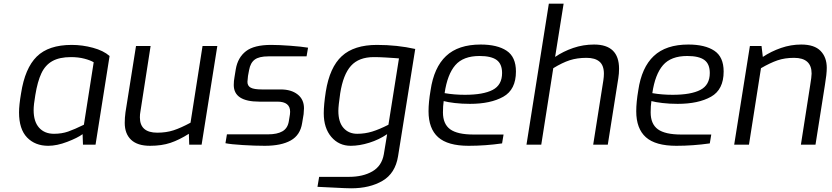

<svg xmlns="http://www.w3.org/2000/svg" viewBox="-20 -783 4501 1039"><path d="M83 -175Q83 -214 94 -278Q115 -414 179 -477Q243 -540 368 -540Q426 -540 483 -524.5Q540 -509 573 -480L497 0H429L427 -57Q400 -37 344 -15.5Q288 6 241 6Q170 6 126.5 -39Q83 -84 83 -175ZM434 -108 487 -446Q469 -457 436.5 -465.5Q404 -474 364 -474Q302 -474 263.5 -452.5Q225 -431 204 -386.5Q183 -342 171 -268Q162 -216 162 -187Q162 -125 191.5 -92Q221 -59 272 -59Q314 -59 348.5 -71Q383 -83 434 -108Z M655 -118Q655 -145 659 -175L716 -534H795L740 -180Q737 -165 737 -148Q737 -65 831 -65Q880 -65 919.5 -78Q959 -91 1011 -119L1076 -534H1156L1071 0H1004L1002 -59Q950 -26 902.5 -10Q855 6 792 6Q724 6 689.5 -26.5Q655 -59 655 -118Z M1200 -8 1208 -56H1430Q1480 -56 1508.5 -72.5Q1537 -89 1543 -127L1549 -164Q1550 -170 1550 -178Q1550 -233 1481 -233H1383Q1245 -233 1245 -323Q1245 -345 1249 -366L1256 -409Q1267 -472 1311 -506Q1355 -540 1447 -540Q1489 -540 1550 -535.5Q1611 -531 1647 -525L1639 -478H1432Q1382 -478 1358.5 -460.5Q1335 -443 1328 -404L1322 -372Q1319 -348 1319 -340Q1319 -318 1337 -308.5Q1355 -299 1397 -299H1499Q1556 -299 1590.5 -272Q1625 -245 1625 -197Q1625 -189 1623 -165L1615 -117Q1605 -52 1553.5 -23Q1502 6 1413 6Q1360 6 1294.5 2Q1229 -2 1200 -8Z M1698 228 1707 174H1869Q1944 174 1995 144.5Q2046 115 2057 52L2075 -57Q2031 -27 1978 -10.5Q1925 6 1878 6Q1814 6 1773 -42Q1732 -90 1732 -170Q1732 -216 1743 -287Q1764 -419 1830 -479.5Q1896 -540 2020 -540Q2129 -540 2227 -518L2134 63Q2119 155 2050 195.5Q1981 236 1880 236Q1856 236 1843 235ZM2082 -108 2139 -467 2112 -469Q2099 -470 2065 -472Q2031 -474 2003 -474Q1922 -474 1879.5 -427Q1837 -380 1821 -278Q1811 -210 1811 -183Q1811 -122 1839 -90.5Q1867 -59 1913 -59Q1955 -59 1994 -71Q2033 -83 2082 -108Z M2299 -181Q2299 -230 2310 -294Q2328 -418 2394 -480Q2460 -542 2581 -542Q2671 -542 2721.5 -508.5Q2772 -475 2772 -396Q2772 -298 2703.5 -259.5Q2635 -221 2523 -221Q2479 -221 2441 -225.5Q2403 -230 2381 -236Q2377 -209 2377 -175Q2377 -112 2416 -83.5Q2455 -55 2543 -55H2705L2697 -7Q2606 6 2516 6Q2403 6 2351 -40.5Q2299 -87 2299 -181ZM2697 -388Q2697 -437 2667.5 -458.5Q2638 -480 2575 -480Q2487 -480 2444 -430.5Q2401 -381 2386 -279Q2438 -270 2496 -270Q2595 -270 2646 -296.5Q2697 -323 2697 -388Z M2950 -763H3030L2984 -475Q3028 -505 3082 -523.5Q3136 -542 3195 -542Q3330 -542 3330 -411Q3330 -385 3326 -360L3269 0H3190L3245 -348Q3248 -368 3248 -384Q3248 -429 3224 -449.5Q3200 -470 3154 -470Q3103 -470 3063 -457Q3023 -444 2974 -414L2909 0H2829Z M3423 -181Q3423 -230 3434 -294Q3452 -418 3518 -480Q3584 -542 3705 -542Q3795 -542 3845.5 -508.5Q3896 -475 3896 -396Q3896 -298 3827.5 -259.5Q3759 -221 3647 -221Q3603 -221 3565 -225.5Q3527 -230 3505 -236Q3501 -209 3501 -175Q3501 -112 3540 -83.5Q3579 -55 3667 -55H3829L3821 -7Q3730 6 3640 6Q3527 6 3475 -40.5Q3423 -87 3423 -181ZM3821 -388Q3821 -437 3791.5 -458.5Q3762 -480 3699 -480Q3611 -480 3568 -430.5Q3525 -381 3510 -279Q3562 -270 3620 -270Q3719 -270 3770 -296.5Q3821 -323 3821 -388Z M4038 -534H4101L4108 -475Q4153 -505 4206.5 -523.5Q4260 -542 4316 -542Q4387 -542 4420.5 -507.5Q4454 -473 4454 -416Q4454 -382 4444 -323L4393 0H4314L4364 -320Q4372 -368 4372 -385Q4372 -470 4277 -470Q4227 -470 4187.5 -456.5Q4148 -443 4098 -414L4033 0H3953Z"/></svg>

Font: Exo
Style: Italic
Weight: 400
Italic angle: -9°
Designer: Natanael Gama
Foundry: Natanael Gama
Version: Version 1.500; ttfautohint (v1.6)